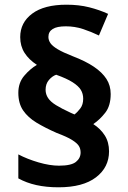

<svg xmlns="http://www.w3.org/2000/svg" viewBox="-20 -788 545 817"><path d="M58 -393Q58 -436 83 -465.5Q108 -495 137 -512Q103 -534 84.5 -563Q66 -592 66 -630Q66 -692 117 -730Q168 -768 263 -768Q316 -768 359.5 -757Q403 -746 440 -729L401 -637Q368 -653 333 -664.5Q298 -676 260 -676Q222 -676 204 -664.5Q186 -653 186 -631Q186 -617 194.5 -604.5Q203 -592 225.5 -578.5Q248 -565 289 -549Q344 -528 379.5 -504Q415 -480 433 -452Q451 -424 451 -388Q451 -338 428 -308.5Q405 -279 377 -260Q408 -240 426 -211.5Q444 -183 444 -144Q444 -76 388.5 -33.5Q333 9 229 9Q177 9 134.5 -0.5Q92 -10 58 -29V-131Q96 -111 144 -97Q192 -83 231 -83Q283 -83 303 -99Q323 -115 323 -139Q323 -155 315.5 -167Q308 -179 286.5 -192.5Q265 -206 222 -222Q172 -244 135.5 -266Q99 -288 78.5 -318Q58 -348 58 -393ZM174 -406Q174 -387 184.5 -371Q195 -355 218.5 -340.5Q242 -326 281 -308L297 -301Q310 -311 322 -327Q334 -343 334 -368Q334 -389 324 -405.5Q314 -422 289 -438Q264 -454 219 -470Q202 -464 188 -447.5Q174 -431 174 -406Z"/></svg>

Font: Noto Sans Cherokee
Style: Regular
Weight: 400
Designer: Monotype Design Team
Foundry: Monotype Imaging Inc.
Version: Version 2.001